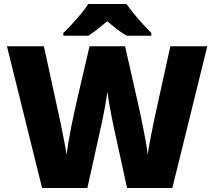

<svg xmlns="http://www.w3.org/2000/svg" viewBox="-20 -947 1079 967"><path d="M1024 -714 848 0H620L552 -311Q550 -320 546 -341Q542 -362 536.5 -389Q531 -416 527 -442Q523 -468 521 -486Q519 -468 514.5 -442Q510 -416 505 -389Q500 -362 495.5 -341Q491 -320 489 -311L420 0H192L15 -714H201L279 -356Q282 -343 287 -318.5Q292 -294 297.5 -266Q303 -238 308 -211.5Q313 -185 315 -167Q319 -197 325.5 -236Q332 -275 340 -314.5Q348 -354 355.5 -388Q363 -422 368 -444L431 -714H610L671 -444Q676 -423 683.5 -388.5Q691 -354 699 -314Q707 -274 714 -235Q721 -196 724 -167Q727 -192 734 -229Q741 -266 748 -301.5Q755 -337 759 -355L838 -714ZM617 -927Q633 -904 655.5 -876.5Q678 -849 701.5 -823.5Q725 -798 742 -781V-767H618Q592 -782 569 -800Q546 -818 520 -840Q494 -818 472.5 -801Q451 -784 425 -767H299V-781Q318 -799 341.5 -824.5Q365 -850 387.5 -877Q410 -904 425 -927Z"/></svg>

Font: Noto Sans Gujarati UI Black
Style: Regular
Weight: 900
Designer: Jelle Bosma - Monotype Design Team, Universal Thirst
Foundry: Monotype Imaging Inc.
Version: Version 2.106; ttfautohint (v1.8.4.7-5d5b)